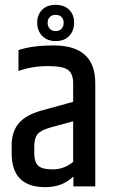

<svg xmlns="http://www.w3.org/2000/svg" viewBox="-20 -767 469 790"><path d="M233 -648.5Q242 -658 242 -673Q242 -688 233 -697Q224 -706 209 -706Q194 -706 185 -697Q176 -688 176 -673Q176 -658 185 -648.5Q194 -639 209 -639Q224 -639 233 -648.5ZM209.5 -598Q174 -598 153.5 -619.5Q133 -641 133 -673.5Q133 -706 153 -726.5Q173 -747 209 -747Q245 -747 265 -726.5Q285 -706 285 -673.5Q285 -641 265 -619.5Q245 -598 209.5 -598ZM121 -165V-135Q121 -102 136.5 -86Q152 -70 197.5 -70Q243 -70 281 -101V-268L186 -242Q147 -231 134 -214.5Q121 -198 121 -165ZM56 -561Q113 -580 201 -580Q372 -580 372 -425V0H282V-41Q238 3 166 3Q28 3 28 -136V-169Q28 -225 57 -259.5Q86 -294 150 -312L281 -348V-425Q281 -462 261 -478.5Q241 -495 176.5 -495Q112 -495 56 -475Z"/></svg>

Font: Khand Medium
Style: Regular
Weight: 500
Designer: Devanagari: Sanchit Sawaria, Jyotish Sonowal; Latin: Satya Rajpurohit
Foundry: Indian Type Foundry
Version: Version 1.100;PS 1.0;hotconv 1.0.78;makeotf.lib2.5.61930; tt